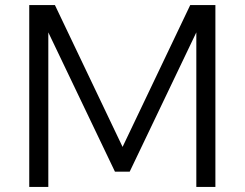

<svg xmlns="http://www.w3.org/2000/svg" viewBox="-20 -735 962 755"><path d="M490 -60H432L144 -662H170V0H95V-715H196L486 -107H438L728 -715H827V0H752V-662H778Z"/></svg>

Font: Wix Madefor Display
Style: Regular
Weight: 400
Designer: Dalton Maag Ltd
Foundry: Dalton Maag Ltd
Version: Version 3.100